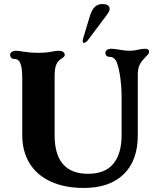

<svg xmlns="http://www.w3.org/2000/svg" viewBox="-20 -919 787 949"><path d="M90 -250V-528Q90 -586 80 -608Q71 -628 50 -628H48Q40 -628 35 -634Q30 -640 30 -648Q30 -656 37.5 -662Q45 -668 60 -668Q69 -668 93 -664Q107 -662 126.5 -660Q146 -658 169 -658Q209 -658 237 -664Q257 -668 270 -668Q284 -668 292 -662.5Q300 -657 300 -648Q300 -643 296.5 -639Q293 -635 288 -632Q278 -626 270 -618Q250 -598 250 -548V-250Q250 -155 291.5 -107.5Q333 -60 415 -60Q500 -60 540.5 -110Q581 -160 581 -250V-438Q581 -502 571 -558Q562 -607 551 -622.5Q540 -638 521 -638Q512 -638 506.5 -643.5Q501 -649 501 -658Q501 -666 508.5 -672Q516 -678 531 -678Q541 -678 567 -674Q597 -668 620 -668Q642 -668 666 -674Q686 -678 696 -678Q717 -678 717 -663Q717 -653 699 -637L691 -628Q675 -611 668 -593.5Q661 -576 661 -548V-250Q661 -125 591 -57.5Q521 10 395 10Q299 10 230 -22Q161 -54 125.5 -113Q90 -172 90 -250ZM390 -726 424 -839Q434 -871 448.5 -885Q463 -899 487 -899Q513 -899 520 -884.5Q527 -870 510 -848L417 -724Q405 -707 394 -707Q390 -707 389 -712Q388 -717 390 -726Z"/></svg>

Font: Raigarh
Style: Regular
Weight: 400
Designer: jaikishan Patel
Foundry: MagicType
Version: Version 1.000;FEAKit 1.0